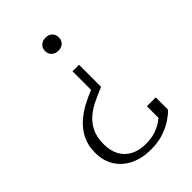

<svg xmlns="http://www.w3.org/2000/svg" viewBox="-221 -614 936 936"><g transform="rotate(-45 246.5 -146.0)"><path d="M296 -160V-312H251V-184Q216 -170 180 -150.5Q144 -131 114 -103.5Q84 -76 66 -39Q48 -2 48 47Q48 103 73.5 143.5Q99 184 145 206.5Q191 229 253 229Q302 229 340 216Q378 203 405.5 184.5Q433 166 448 150V65H387V161Q396 158 401 154Q406 150 408.5 143.5Q411 137 412 130Q413 123 413 115Q400 135 377.5 152.5Q355 170 324.5 181Q294 192 254 192Q210 192 177 175.5Q144 159 125.5 126.5Q107 94 107 47Q107 2 121.5 -30.5Q136 -63 162 -86.5Q188 -110 222.5 -127Q257 -144 296 -160ZM274 -521Q295 -521 308 -508.5Q321 -496 321 -476Q321 -456 308 -443.5Q295 -431 274 -431Q253 -431 239.5 -443.5Q226 -456 226 -476Q226 -496 239.5 -508.5Q253 -521 274 -521Z"/></g></svg>

Font: Roboto Serif 36pt ExtraLight
Style: Regular
Weight: 250
Designer: Greg Gazdowicz
Foundry: Commercial Type
Version: Version 1.008